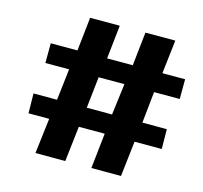

<svg xmlns="http://www.w3.org/2000/svg" viewBox="-99 -779 941 889"><g transform="rotate(15 372.0 -335.0)"><path d="M164.6 -169.4H65.4L64 -264.2H176.8L194.3 -414.6H80.6L81.1 -509.3H209L226.6 -670.4H368.7L351.1 -509.3H474.1L491.7 -670.4H634.8L616.2 -509.3H725.1L724.6 -414.6H601.6L585.9 -264.2H703.1L704.1 -169.4H573.7L554.2 0H412.1L430.7 -169.4H306.6L287.1 0H144ZM440.4 -264.2 459.5 -414.6H335.9L319.3 -264.2Z"/></g></svg>

Font: Merriweather UltraBold
Style: Regular
Weight: 900
Designer: Eben Sorkin ( sorkintype@gmail.com )
Foundry: Eben Sorkin
Version: Version 1.570; ttfautohint (v1.3) -l 8 -r 32 -G 0 -x 0 -H 60